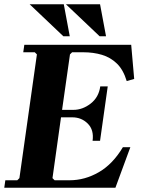

<svg xmlns="http://www.w3.org/2000/svg" viewBox="-23 -880 662 900"><path d="M553 -190H588L518 0H-3L2 -35H58L68 -45L150 -625L140 -635H86L91 -670H592L606 -510L571 -500Q555 -553 525 -582Q495 -611 455 -623Q415 -635 367 -635H315L305 -625L268 -365H321Q364 -365 402 -394.5Q440 -424 447 -475H482L446 -220H411Q418 -271 388.5 -300.5Q359 -330 316 -330H263L223 -45L233 -35H303Q375 -35 440.5 -73Q506 -111 553 -190ZM116 -860H276L304 -710H274ZM286 -860H446L474 -710H444Z"/></svg>

Font: Brygada 1918
Style: Italic
Weight: 400
Italic angle: -8°
Designer: Mateusz Machalski | Borys Kosmynka | Przemek Hoffer
Foundry: NIEPODLEGLA 2018
Version: Version 3.006